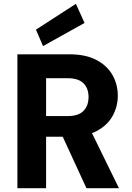

<svg xmlns="http://www.w3.org/2000/svg" viewBox="-20 -984 688 1004"><path d="M71 0V-700H343Q428 -700 484 -670.5Q540 -641 568 -592Q596 -543 596 -483Q596 -427 569 -378Q542 -329 486 -299Q430 -269 342 -269H221V0ZM432 0 291 -306H452L602 0ZM221 -377H334Q390 -377 416.5 -404Q443 -431 443 -477Q443 -522 416.5 -548.5Q390 -575 334 -575H221ZM205 -743 168 -829 377 -964 422 -864Z"/></svg>

Font: DM Sans 11pt Black
Style: Regular
Weight: 900
Version: Version 4.004;gftools[0.9.30]